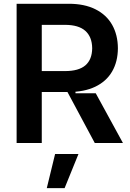

<svg xmlns="http://www.w3.org/2000/svg" viewBox="-20 -747 680 1003"><path d="M66.8 0V-727.3H339.5Q421.2 -727.3 478.7 -698.5Q536.2 -669.7 565.9 -617.2Q595.5 -564.6 595.9 -495Q595.5 -424.7 565.5 -373.2Q535.5 -321.7 477.6 -294Q419.7 -266.3 337.4 -266.3H143.5V-375.7H319.6Q391.3 -375.7 426.1 -405.7Q460.9 -435.7 461.6 -495Q460.9 -554.3 425.8 -585.8Q390.6 -617.2 318.9 -617.2H198.2V0ZM480.1 -259.9 622.2 0H475.1L311.1 -306.1L374.3 -312.5V-259.9ZM224.4 235.8 267.8 57.5H389.9L317.5 235.8Z"/></svg>

Font: Riot Sans
Style: Regular
Weight: 400
Designer: Rasmus Andersson
Foundry: rsms
Version: Version 3.005